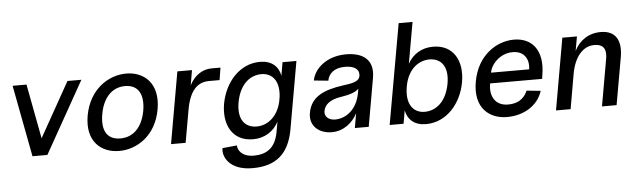

<svg xmlns="http://www.w3.org/2000/svg" viewBox="-53 -910 4463 1335"><g transform="rotate(-5 2178.0 -242.0)"><path d="M144 0H248L529 -500H432L218 -119L146 -500H49Z M749 16C872 16 1007 -67 1039 -249C1071 -430 966 -516 843 -516C719 -516 584 -430 551 -249C519 -67 625 16 749 16ZM653 -249C671 -355 731 -430 827 -430C924 -430 957 -355 939 -249C920 -142 861 -70 764 -70C667 -70 634 -142 653 -249Z M1111 0H1213L1253 -227C1276 -358 1330 -414 1412 -414H1486L1500 -500H1437C1376 -500 1318 -464 1283 -395L1301 -500H1199Z M1662 216C1828 216 1917 137 1947 -29L2030 -500H1933L1917 -407C1905 -473 1857 -516 1777 -516C1631 -516 1529 -391 1503 -248C1478 -105 1537 16 1683 16C1764 16 1827 -25 1862 -91L1849 -19C1828 97 1760 130 1677 130C1594 130 1565 79 1567 49L1465 59C1454 115 1498 216 1662 216ZM1604 -248C1627 -375 1701 -430 1779 -430C1849 -430 1905 -379 1892 -263L1886 -228C1860 -118 1786 -70 1715 -70C1642 -70 1582 -121 1604 -248Z M2233 15C2314 15 2379 -37 2412 -102L2394 0H2491L2550 -336C2573 -466 2490 -516 2377 -516C2244 -516 2154 -438 2139 -354L2239 -344C2248 -394 2288 -430 2362 -430C2399 -430 2450 -421 2457 -380C2468 -316 2398 -311 2336 -302C2208 -284 2112 -246 2092 -133C2075 -36 2150 15 2233 15ZM2194 -136C2202 -180 2240 -212 2311 -223C2375 -233 2420 -246 2442 -271L2437 -242C2416 -124 2337 -71 2263 -71C2218 -71 2187 -98 2194 -136Z M2890 16C3036 16 3139 -109 3164 -252C3190 -395 3130 -516 2984 -516C2904 -516 2842 -476 2807 -412L2858 -700H2761L2637 0H2734L2750 -92C2763 -26 2810 16 2890 16ZM2777 -244 2781 -267C2805 -381 2880 -430 2952 -430C3025 -430 3085 -379 3063 -252C3040 -125 2966 -70 2888 -70C2817 -70 2760 -123 2777 -244Z M3455 16C3575 16 3672 -45 3704 -145L3606 -155C3592 -122 3560 -70 3470 -70C3380 -70 3342 -140 3358 -227H3721L3724 -248C3757 -431 3669 -516 3549 -516C3429 -516 3292 -431 3260 -248C3227 -64 3335 16 3455 16ZM3371 -301C3380 -358 3443 -430 3533 -430C3623 -430 3647 -358 3637 -301Z M4176 -324 4119 0H4221L4279 -329C4300 -446 4258 -516 4155 -516C4068 -516 4005 -470 3970 -400L3988 -500H3886L3798 0H3900L3945 -258C3975 -391 4045 -430 4102 -430C4152 -430 4192 -410 4176 -324Z"/></g></svg>

Font: Uncut Sans Medium
Style: Italic
Weight: 500
Italic angle: -10°
Designer: Kasper Nordkvist
Foundry: Uncut Type
Version: Version 1.111;FEAKit 1.0